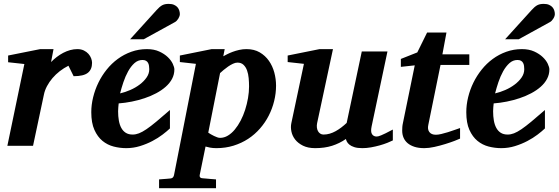

<svg xmlns="http://www.w3.org/2000/svg" viewBox="-20 -754 2890 993"><path d="M456.1 -429.2Q456.1 -394.5 434.1 -377.2Q412.1 -359.9 360.8 -359.9L334 -414.1Q310.5 -402.3 289.3 -386Q268.1 -369.6 251.5 -350.1Q234.9 -330.6 223.1 -308.6Q211.4 -286.6 207 -264.2L150.9 0H18.1L106 -422.9L22 -432.1V-466.8L188 -500H256.8L244.1 -433.1Q257.3 -446.8 273.2 -459Q289.1 -471.2 306.6 -480.5Q324.2 -489.7 342.8 -494.9Q361.3 -500 379.9 -500Q399.4 -500 413.8 -492.9Q428.2 -485.8 437.5 -475.3Q446.8 -464.8 451.4 -452.4Q456.1 -439.9 456.1 -429.2Z M752 -396Q752 -404.8 750.7 -413.3Q749.5 -421.9 745.8 -428.7Q742.2 -435.5 735.1 -439.7Q728 -443.8 716.8 -443.8Q693.4 -443.8 675 -427.2Q656.7 -410.6 642.6 -385Q628.4 -359.4 618.2 -328.9Q607.9 -298.3 601.1 -271Q627 -276.9 653.8 -288.6Q680.7 -300.3 702.4 -316.7Q724.1 -333 738 -353Q752 -373 752 -396ZM881.8 -395Q881.8 -368.7 869.9 -346.2Q857.9 -323.7 836.9 -305.2Q815.9 -286.6 787.8 -271.7Q759.8 -256.8 727.8 -246.1Q695.8 -235.4 661.4 -228.5Q627 -221.7 593.8 -219.2Q592.8 -210 591.8 -198.2Q590.8 -186.5 590.8 -178.2Q590.8 -152.3 594.7 -130.4Q598.6 -108.4 607.4 -92.3Q616.2 -76.2 630.6 -67.1Q645 -58.1 666 -58.1Q682.1 -58.1 698.7 -64.5Q715.3 -70.8 737.3 -85.7Q759.3 -100.6 788.6 -125Q817.9 -149.4 858.9 -185.1V-89.8Q844.2 -75.7 820.8 -57.9Q797.4 -40 767.6 -24.4Q737.8 -8.8 703.6 1.7Q669.4 12.2 632.8 12.2Q600.1 12.2 567.9 3.9Q535.6 -4.4 510 -25.4Q484.4 -46.4 468.3 -82.3Q452.1 -118.2 452.1 -173.8Q452.1 -211.9 461.7 -251Q471.2 -290 488.8 -326.2Q506.3 -362.3 531.7 -394Q557.1 -425.8 589.1 -449.2Q621.1 -472.7 659.2 -486.3Q697.3 -500 739.7 -500Q776.4 -500 803.2 -487.8Q830.1 -475.6 847.7 -458.7Q865.2 -441.9 873.5 -424.1Q881.8 -406.2 881.8 -395ZM910.2 -681.2Q910.2 -676.3 908.2 -670.2Q906.2 -664.1 902.6 -658.2Q898.9 -652.3 894.3 -647.2Q889.6 -642.1 883.8 -639.2L723.1 -550.8H652.8L790 -702.1Q798.3 -711.4 805.4 -717.5Q812.5 -723.6 819.8 -727.3Q827.1 -731 835 -732.4Q842.8 -733.9 853 -733.9Q869.1 -733.9 880.1 -729Q891.1 -724.1 897.7 -716.6Q904.3 -709 907.2 -699.5Q910.2 -689.9 910.2 -681.2Z M1268.1 -307.1Q1268.1 -328.1 1266.1 -349.9Q1264.2 -371.6 1257.8 -389.4Q1251.5 -407.2 1239.5 -418.7Q1227.5 -430.2 1208 -430.2Q1197.3 -430.2 1184.8 -424.3Q1172.4 -418.5 1159.9 -409.9Q1147.5 -401.4 1136.5 -392.1Q1125.5 -382.8 1118.2 -376L1057.1 -67.9Q1063 -64 1070.8 -59.3Q1078.6 -54.7 1086.9 -50.8Q1095.2 -46.9 1103.3 -43.9Q1111.3 -41 1118.2 -41Q1139.2 -41 1158.4 -52.5Q1177.7 -64 1194.3 -84Q1210.9 -104 1224.6 -130.1Q1238.3 -156.2 1247.8 -186Q1257.3 -215.8 1262.7 -246.8Q1268.1 -277.8 1268.1 -307.1ZM1407.7 -311Q1407.7 -271 1397.9 -231.4Q1388.2 -191.9 1369.9 -156Q1351.6 -120.1 1324.7 -89.4Q1297.9 -58.6 1263.7 -36.1Q1229.5 -13.7 1188 -0.7Q1146.5 12.2 1099.1 12.2Q1080.6 12.2 1066.7 9.5Q1052.7 6.8 1043 3.9L1012.7 151.9Q1011.2 158.7 1015.4 163.3Q1019.5 168 1027.8 168Q1034.7 168.5 1044.9 169.4Q1053.7 170.4 1066.7 171.4Q1079.6 172.4 1097.2 173.8V219.2H802.7V173.8Q810.5 172.9 821 172.4Q831.5 171.9 840.8 170.9Q851.6 169.9 862.8 168.9Q870.6 168 874.5 163.3Q878.4 158.7 879.9 151.9L993.2 -423.8L910.2 -433.1V-466.8L1074.7 -500H1142.1L1134.8 -462.9Q1142.6 -467.3 1155 -473.6Q1167.5 -480 1183.1 -485.8Q1198.7 -491.7 1216.8 -495.8Q1234.9 -500 1254.9 -500Q1294.4 -500 1323.2 -483.2Q1352.1 -466.3 1370.8 -439.5Q1389.6 -412.6 1398.7 -378.9Q1407.7 -345.2 1407.7 -311Z M2011.7 -27.8Q2001.5 -22.5 1983.6 -15.4Q1965.8 -8.3 1944.1 -2.2Q1922.4 3.9 1898.9 8.1Q1875.5 12.2 1854 12.2Q1828.1 12.2 1812 6.8Q1795.9 1.5 1786.9 -6.1Q1777.8 -13.7 1773.9 -21.7Q1770 -29.8 1769 -35.2Q1735.8 -12.2 1697.3 0Q1658.7 12.2 1609.9 12.2Q1572.8 12.2 1547.1 -0.5Q1521.5 -13.2 1506.6 -32.2Q1491.7 -51.3 1487.1 -74Q1482.4 -96.7 1486.8 -117.2L1551.8 -423.8L1467.8 -433.1V-466.8L1632.8 -500H1702.1L1620.1 -117.2Q1617.7 -105.5 1618.9 -94.7Q1620.1 -84 1624.5 -75.9Q1628.9 -67.9 1636.2 -63Q1643.6 -58.1 1652.8 -58.1Q1669.4 -58.1 1685.3 -62.7Q1701.2 -67.4 1716.1 -75.7Q1731 -84 1745.1 -94.7Q1759.3 -105.5 1772.9 -118.2L1851.1 -487.8H1983.9L1901.9 -100.1Q1896 -72.3 1904.1 -60.1Q1912.1 -47.9 1927.7 -47.9Q1931.6 -47.9 1936.8 -49.1Q1941.9 -50.3 1950.9 -54Q1960 -57.6 1974.4 -64.7Q1988.8 -71.8 2011.7 -84Z M2258.3 -418 2195.3 -108.9Q2189.9 -85.4 2200.4 -71.3Q2210.9 -57.1 2234.4 -57.1Q2246.1 -57.1 2262.5 -61Q2278.8 -64.9 2296.4 -70.3Q2314 -75.7 2330.6 -81.8Q2347.2 -87.9 2359.4 -91.8V-37.1Q2351.1 -33.2 2330.1 -25.1Q2309.1 -17.1 2282.2 -8.8Q2255.4 -0.5 2226.6 5.9Q2197.8 12.2 2174.3 12.2Q2145.5 12.2 2124 5.4Q2102.5 -1.5 2088.4 -13.4Q2074.2 -25.4 2067.1 -42Q2060.1 -58.6 2060.1 -78.1Q2060.1 -87.9 2060.8 -97.7Q2061.5 -107.4 2064 -118.2L2125 -416L2053.2 -408.2V-449.2L2138.2 -482.9L2189 -585.9H2289.1L2268.1 -473.1H2407.2V-418Z M2691.4 -396Q2691.4 -404.8 2690.2 -413.3Q2689 -421.9 2685.3 -428.7Q2681.6 -435.5 2674.6 -439.7Q2667.5 -443.8 2656.2 -443.8Q2632.8 -443.8 2614.5 -427.2Q2596.2 -410.6 2582 -385Q2567.9 -359.4 2557.6 -328.9Q2547.4 -298.3 2540.5 -271Q2566.4 -276.9 2593.3 -288.6Q2620.1 -300.3 2641.8 -316.7Q2663.6 -333 2677.5 -353Q2691.4 -373 2691.4 -396ZM2821.3 -395Q2821.3 -368.7 2809.3 -346.2Q2797.4 -323.7 2776.4 -305.2Q2755.4 -286.6 2727.3 -271.7Q2699.2 -256.8 2667.2 -246.1Q2635.3 -235.4 2600.8 -228.5Q2566.4 -221.7 2533.2 -219.2Q2532.2 -210 2531.2 -198.2Q2530.3 -186.5 2530.3 -178.2Q2530.3 -152.3 2534.2 -130.4Q2538.1 -108.4 2546.9 -92.3Q2555.7 -76.2 2570.1 -67.1Q2584.5 -58.1 2605.5 -58.1Q2621.6 -58.1 2638.2 -64.5Q2654.8 -70.8 2676.8 -85.7Q2698.7 -100.6 2728 -125Q2757.3 -149.4 2798.3 -185.1V-89.8Q2783.7 -75.7 2760.3 -57.9Q2736.8 -40 2707 -24.4Q2677.2 -8.8 2643.1 1.7Q2608.9 12.2 2572.3 12.2Q2539.6 12.2 2507.3 3.9Q2475.1 -4.4 2449.5 -25.4Q2423.8 -46.4 2407.7 -82.3Q2391.6 -118.2 2391.6 -173.8Q2391.6 -211.9 2401.1 -251Q2410.6 -290 2428.2 -326.2Q2445.8 -362.3 2471.2 -394Q2496.6 -425.8 2528.6 -449.2Q2560.5 -472.7 2598.6 -486.3Q2636.7 -500 2679.2 -500Q2715.8 -500 2742.7 -487.8Q2769.5 -475.6 2787.1 -458.7Q2804.7 -441.9 2813 -424.1Q2821.3 -406.2 2821.3 -395ZM2849.6 -681.2Q2849.6 -676.3 2847.7 -670.2Q2845.7 -664.1 2842 -658.2Q2838.4 -652.3 2833.7 -647.2Q2829.1 -642.1 2823.2 -639.2L2662.6 -550.8H2592.3L2729.5 -702.1Q2737.8 -711.4 2744.9 -717.5Q2752 -723.6 2759.3 -727.3Q2766.6 -731 2774.4 -732.4Q2782.2 -733.9 2792.5 -733.9Q2808.6 -733.9 2819.6 -729Q2830.6 -724.1 2837.2 -716.6Q2843.8 -709 2846.7 -699.5Q2849.6 -689.9 2849.6 -681.2Z"/></svg>

Font: Charis SIL Afr
Style: Bold Italic
Weight: 700
Italic angle: -11°
Foundry: SIL International
Version: Version 5.000